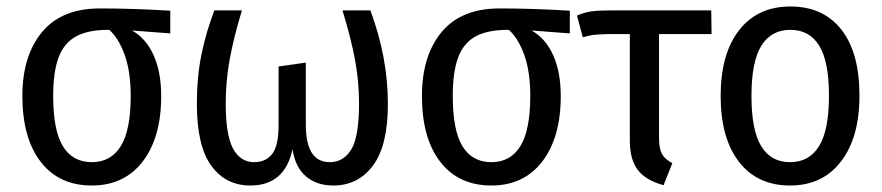

<svg xmlns="http://www.w3.org/2000/svg" viewBox="-20 -559 2719 592"><path d="M505 -456 387 -465Q430 -441 453.5 -389Q477 -337 477 -263Q477 -135 420 -61Q363 13 263 13Q162 13 105.5 -60Q49 -133 49 -263Q49 -387 109.5 -460Q170 -533 288 -533Q393 -533 505 -526ZM383 -263Q383 -338 364.5 -389.5Q346 -441 317 -467H314Q251 -467 214 -446.5Q177 -426 160.5 -381.5Q144 -337 144 -263Q144 -157 174 -108Q204 -59 263 -59Q322 -59 352.5 -108.5Q383 -158 383 -263Z M1176 -239Q1176 -110 1130 -48.5Q1084 13 1008 13Q956 13 923 -15.5Q890 -44 882 -99Q858 13 752 13Q676 13 631.5 -48Q587 -109 587 -239Q587 -323 601.5 -392.5Q616 -462 641 -527H726Q701 -445 688.5 -377.5Q676 -310 676 -239Q676 -143 698.5 -101Q721 -59 764 -59Q799 -59 819 -84Q839 -109 839 -174V-354L923 -366V-174Q923 -59 997 -59Q1039 -59 1063 -98Q1087 -137 1087 -240Q1087 -309 1074.5 -375.5Q1062 -442 1036 -527H1122Q1176 -382 1176 -239Z M1737 -456 1619 -465Q1662 -441 1685.5 -389Q1709 -337 1709 -263Q1709 -135 1652 -61Q1595 13 1495 13Q1394 13 1337.5 -60Q1281 -133 1281 -263Q1281 -387 1341.5 -460Q1402 -533 1520 -533Q1625 -533 1737 -526ZM1615 -263Q1615 -338 1596.5 -389.5Q1578 -441 1549 -467H1546Q1483 -467 1446 -446.5Q1409 -426 1392.5 -381.5Q1376 -337 1376 -263Q1376 -157 1406 -108Q1436 -59 1495 -59Q1554 -59 1584.5 -108.5Q1615 -158 1615 -263Z M2053 -56 2026 12Q1971 -3 1946.5 -35Q1922 -67 1922 -125V-454H1855Q1825 -453 1811 -451.5Q1797 -450 1777 -444L1759 -511Q1782 -521 1804 -524Q1826 -527 1866 -527H2173L2174 -454H2012V-134Q2012 -101 2021 -84.5Q2030 -68 2053 -56Z M2630 -264Q2630 -135 2573 -61Q2516 13 2416 13Q2315 13 2258.5 -60Q2202 -133 2202 -263Q2202 -393 2259 -466Q2316 -539 2417 -539Q2518 -539 2574 -468Q2630 -397 2630 -264ZM2297 -263Q2297 -158 2327 -108.5Q2357 -59 2416 -59Q2475 -59 2505.5 -108.5Q2536 -158 2536 -264Q2536 -369 2506 -418Q2476 -467 2417 -467Q2358 -467 2327.5 -418Q2297 -369 2297 -263Z"/></svg>

Font: Fira Sans Condensed
Style: Regular
Weight: 400
Width: 3
Designer: bBox Type GmbH & Carrois Corporate GbR & Edenspiekermann AG
Foundry: bBox Type GmbH & Carrois Corporate GbR & Edenspiekermann AG
Version: Version 4.301